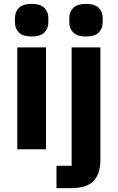

<svg xmlns="http://www.w3.org/2000/svg" viewBox="-20 -769 606 989"><path d="M143 -581Q98 -581 77.5 -601.5Q57 -622 57 -654V-676Q57 -708 77.5 -728.5Q98 -749 143 -749Q188 -749 208.5 -728.5Q229 -708 229 -676V-654Q229 -622 208.5 -601.5Q188 -581 143 -581ZM69 -525H217V0H69ZM349 -525H497V56Q497 126 462 163Q427 200 349 200H271V85H349ZM423 -581Q378 -581 357.5 -601.5Q337 -622 337 -654V-676Q337 -708 357.5 -728.5Q378 -749 423 -749Q468 -749 488.5 -728.5Q509 -708 509 -676V-654Q509 -622 488.5 -601.5Q468 -581 423 -581Z"/></svg>

Font: IBM Plex Sans Hebrew
Style: Bold
Weight: 700
Designer: Mike Abbink, Paul van der Laan, Pieter van Rosmalen, Yanek Iontef
Foundry: Bold Monday
Version: Version 1.2